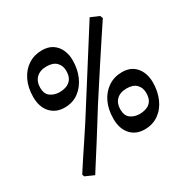

<svg xmlns="http://www.w3.org/2000/svg" viewBox="-175 -823 1027 1062"><g transform="rotate(-30 338.5 -292.0)"><path d="M173 -314Q117 -314 83.5 -351Q50 -388 50 -451Q50 -511 72 -556.5Q94 -602 132.5 -627Q171 -652 220 -652Q260 -652 286.5 -634.5Q313 -617 327 -587Q341 -557 341 -519Q341 -463 320.5 -416.5Q300 -370 262.5 -342Q225 -314 173 -314ZM496 12Q440 12 407 -25Q374 -62 374 -125Q374 -185 395.5 -230Q417 -275 455.5 -300.5Q494 -326 544 -326Q583 -326 609.5 -308.5Q636 -291 650 -260.5Q664 -230 664 -192Q664 -136 644 -89.5Q624 -43 586 -15.5Q548 12 496 12ZM514 -76Q536 -76 556.5 -83Q577 -90 590 -108Q603 -126 603 -160Q603 -193 582.5 -214Q562 -235 521 -235Q479 -235 456 -212.5Q433 -190 433 -151Q433 -111 457 -93.5Q481 -76 514 -76ZM191 -402Q213 -402 233.5 -409Q254 -416 267.5 -434.5Q281 -453 281 -486Q281 -520 260 -541Q239 -562 198 -562Q156 -562 132.5 -539Q109 -516 109 -477Q109 -437 133.5 -419.5Q158 -402 191 -402ZM602 -638Q602 -638 583.5 -610Q565 -582 534.5 -536Q504 -490 468.5 -435.5Q433 -381 398.5 -328Q364 -275 337 -233Q310 -190 281.5 -144Q253 -98 226 -55.5Q199 -13 177.5 20.5Q156 54 143.5 74Q131 94 131 94L75 69L70 56Q70 56 83 35.5Q96 15 118.5 -19Q141 -53 169 -95Q197 -137 226 -181.5Q255 -226 281 -268L541 -678L595 -655Z"/></g></svg>

Font: Alegreya SemiBold
Style: Italic
Weight: 600
Italic angle: -7°
Designer: Juan Pablo del Peral
Foundry: Huerta Tipografica
Version: Version 2.009